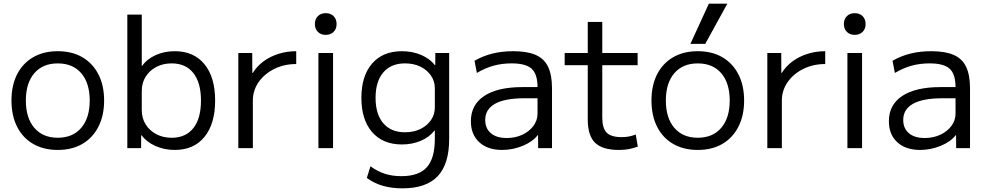

<svg xmlns="http://www.w3.org/2000/svg" viewBox="-20 -810 5393 1050"><path d="M295.8 10Q218.5 10 161.4 -23Q104.3 -56 73.5 -117Q42.7 -178 42.7 -260Q42.7 -343 73.5 -403.5Q104.3 -464 161.4 -497Q218.5 -530 295.7 -530Q373.9 -530 430.5 -497Q487 -464 518.2 -403.5Q549.4 -343 549.4 -260Q549.4 -178 518.2 -117Q487 -56 430.5 -23Q374 10 295.8 10ZM296 -56.7Q378 -56.7 424.3 -110.9Q470.6 -165 470.6 -260.1Q470.6 -356 424.3 -409.6Q378 -463.3 296 -463.3Q214 -463.3 167.7 -409.6Q121.4 -356 121.4 -260.1Q121.4 -165 167.7 -110.9Q214 -56.7 296 -56.7Z M935.7 10Q878.8 10 830.2 -11.6Q781.7 -33.3 754.1 -70.3H752.1L751.6 0H676.3V-730H755.3V-449.7H757.3Q784.3 -487.7 831.8 -508.9Q879.3 -530 935.7 -530Q1040.1 -530 1098.3 -458.7Q1156.5 -387.5 1156.5 -260Q1156.5 -133 1098.3 -61.5Q1040.1 10 935.7 10ZM918.7 -56.6Q995.7 -56.6 1037.4 -109.5Q1079.1 -162.4 1079.1 -260Q1079.1 -357.6 1037.4 -410.5Q995.7 -463.4 918.6 -463.4Q871.8 -463.4 834.6 -443.8Q797.5 -424.2 776.4 -390.3Q755.3 -356.5 755.3 -312.3V-207.7Q755.3 -164 776.4 -129.9Q797.5 -95.8 834.7 -76.2Q871.8 -56.6 918.7 -56.6Z M1283.3 0V-520H1359.4L1359.9 -411.1H1362.2Q1385.1 -447.9 1421.1 -474.5Q1457.2 -501.1 1503.2 -515.5Q1549.3 -530 1599.9 -530V-459.8Q1534 -459.8 1480.1 -433.1Q1426.1 -406.4 1394.4 -361Q1362.8 -315.7 1362.8 -259.9V0Z M1721.3 0V-520H1801.4V0ZM1761.3 -619.3Q1734.7 -619.3 1718.3 -635.6Q1702 -652 1702 -678.6Q1702 -705.3 1718.3 -721.7Q1734.7 -738 1761.3 -738Q1788 -738 1804.4 -721.7Q1820.7 -705.3 1820.7 -678.6Q1820.7 -652 1804.4 -635.6Q1788 -619.3 1761.3 -619.3Z M2181.1 220Q2121.2 220 2073.2 206Q2025.3 192 1986.1 163.3L2005.8 99.4Q2044.8 127.4 2085 140.4Q2125.2 153.4 2175.2 153.4Q2270.5 153.4 2314.3 104.5Q2358 55.6 2358 -50V-96.3H2356Q2329.3 -60.6 2282 -40.3Q2234.7 -20 2178.1 -20Q2073.8 -20 2015 -87.5Q1956.3 -155 1956.3 -275Q1956.3 -395 2015 -462.5Q2073.8 -530 2178.1 -530Q2235.2 -530 2283.3 -509.5Q2331.3 -488.9 2358.3 -453.7H2360.3L2360.8 -520H2436.4V-50Q2436.4 87.1 2373.7 153.5Q2311 220 2181.1 220ZM2194.5 -86.6Q2242.2 -86.6 2278.7 -104.3Q2315.2 -122 2336.6 -152.7Q2358 -183.5 2358 -223.1V-326.9Q2358 -366.2 2336.6 -397.1Q2315.2 -428 2278.7 -445.7Q2242.2 -463.4 2194.5 -463.4Q2118.8 -463.4 2076.3 -414.1Q2033.9 -364.8 2033.9 -275Q2033.9 -184.9 2076.3 -135.7Q2118.8 -86.6 2194.5 -86.6Z M2725.7 10Q2646.8 10 2600.9 -32.3Q2555.1 -74.5 2555.1 -146.7Q2555.1 -237.1 2628.3 -285.4Q2701.5 -333.7 2837.2 -333.7H2919.6Q2919.6 -404.6 2887.5 -434Q2855.4 -463.4 2778 -463.4Q2725.2 -463.4 2679.5 -450.8Q2633.7 -438.2 2587.8 -411.1L2575 -477.7Q2622.1 -504.6 2674.1 -517.3Q2726.1 -530 2786.7 -530Q2862.6 -530 2909.4 -509.7Q2956.2 -489.3 2977.5 -444.5Q2998.8 -399.7 2998.8 -326.5V0H2923L2922.5 -70.8H2920.4Q2894 -35.5 2839.3 -12.7Q2784.6 10 2725.7 10ZM2751.2 -55.3Q2798 -55.3 2836.3 -73.1Q2874.6 -91 2897.1 -121.4Q2919.6 -151.8 2919.6 -189V-272.6H2847.3Q2741.1 -272.6 2687.3 -242.5Q2633.5 -212.4 2633.5 -153.9Q2633.5 -108.2 2664.3 -81.7Q2695.1 -55.3 2751.2 -55.3Z M3364.6 10Q3275 10 3234.6 -29.1Q3194.3 -68.1 3194.3 -156.7V-453.3H3068V-520H3194.3V-690H3273.7V-520H3467V-453.3H3273.7V-166.7Q3273.7 -108.8 3298 -84.4Q3322.4 -60.1 3379.3 -60.1Q3400.7 -60.1 3418.8 -63.4Q3437 -66.7 3456.7 -74.4L3468 -8.3Q3442 1.3 3417.7 5.7Q3393.3 10 3364.6 10Z M3795.8 10Q3718.5 10 3661.4 -23Q3604.3 -56 3573.5 -117Q3542.7 -178 3542.7 -260Q3542.7 -343 3573.5 -403.5Q3604.3 -464 3661.4 -497Q3718.5 -530 3795.7 -530Q3873.9 -530 3930.5 -497Q3987 -464 4018.2 -403.5Q4049.4 -343 4049.4 -260Q4049.4 -178 4018.2 -117Q3987 -56 3930.5 -23Q3874 10 3795.8 10ZM3796 -56.7Q3878 -56.7 3924.3 -110.9Q3970.6 -165 3970.6 -260.1Q3970.6 -356 3924.3 -409.6Q3878 -463.3 3796 -463.3Q3714 -463.3 3667.7 -409.6Q3621.4 -356 3621.4 -260.1Q3621.4 -165 3667.7 -110.9Q3714 -56.7 3796 -56.7ZM3836.7 -570H3755.6L3856.6 -790H3957.7Z M4176.3 0V-520H4252.4L4252.9 -411.1H4255.2Q4278.1 -447.9 4314.1 -474.5Q4350.2 -501.1 4396.2 -515.5Q4442.3 -530 4492.9 -530V-459.8Q4427 -459.8 4373.1 -433.1Q4319.1 -406.4 4287.4 -361Q4255.8 -315.7 4255.8 -259.9V0Z M4614.3 0V-520H4694.4V0ZM4654.3 -619.3Q4627.7 -619.3 4611.3 -635.6Q4595 -652 4595 -678.6Q4595 -705.3 4611.3 -721.7Q4627.7 -738 4654.3 -738Q4681 -738 4697.4 -721.7Q4713.7 -705.3 4713.7 -678.6Q4713.7 -652 4697.4 -635.6Q4681 -619.3 4654.3 -619.3Z M5011.7 10Q4932.8 10 4886.9 -32.3Q4841.1 -74.5 4841.1 -146.7Q4841.1 -237.1 4914.3 -285.4Q4987.5 -333.7 5123.2 -333.7H5205.6Q5205.6 -404.6 5173.5 -434Q5141.4 -463.4 5064 -463.4Q5011.2 -463.4 4965.5 -450.8Q4919.7 -438.2 4873.8 -411.1L4861 -477.7Q4908.1 -504.6 4960.1 -517.3Q5012.1 -530 5072.7 -530Q5148.6 -530 5195.4 -509.7Q5242.2 -489.3 5263.5 -444.5Q5284.8 -399.7 5284.8 -326.5V0H5209L5208.5 -70.8H5206.4Q5180 -35.5 5125.3 -12.7Q5070.6 10 5011.7 10ZM5037.2 -55.3Q5084 -55.3 5122.3 -73.1Q5160.6 -91 5183.1 -121.4Q5205.6 -151.8 5205.6 -189V-272.6H5133.3Q5027.1 -272.6 4973.3 -242.5Q4919.5 -212.4 4919.5 -153.9Q4919.5 -108.2 4950.3 -81.7Q4981.1 -55.3 5037.2 -55.3Z"/></svg>

Font: M PLUS 2 Thin
Style: Regular
Weight: 100
Designer: Coji Morishita
Foundry: UNDERFOREST DESIGN
Version: Version 1.001